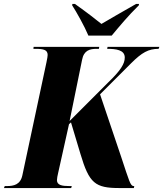

<svg xmlns="http://www.w3.org/2000/svg" viewBox="-62 -951 826 971"><path d="M385 -771H503C543 -819 585 -870 640 -924L641 -931H626C553 -890 491 -853 451 -830C420 -855 379 -887 317 -931H304L303 -924C324 -892 366 -817 385 -771ZM-42 0H298L301 -10H289C253 -10 226 -14 226 -40C226 -49 229 -63 232 -76L287 -323L297 -332L345 -172C389 -24 419 0 542 0H615L617 -10H614C597 -10 591 -37 551 -157L444 -474L600 -630C656 -686 689 -704 740 -704L744 -714H482L480 -704C524 -704 569 -699 569 -660C569 -629 549 -595 483 -532L290 -339L353 -648C362 -697 393 -704 427 -704H438L440 -714H108L107 -704H118C158 -704 179 -699 179 -673C179 -666 177 -656 173 -636L51 -64C41 -17 7 -10 -27 -10H-38Z"/></svg>

Font: Noto Serif Display Condensed Black
Style: Italic
Weight: 900
Width: 3
Italic angle: -12°
Designer: Monotype Design Team
Foundry: Monotype Imaging Inc.
Version: Version 2.009